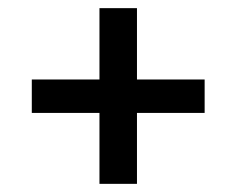

<svg xmlns="http://www.w3.org/2000/svg" viewBox="-20 -542 580 471"><path d="M224 -91V-265H58V-347H224V-522H316V-347H482V-265H316V-91Z"/></svg>

Font: IBM Plex Sans Condensed Medium
Style: Regular
Weight: 500
Width: 3
Designer: Mike Abbink, Paul van der Laan, Pieter van Rosmalen
Foundry: Bold Monday
Version: Version 1.3